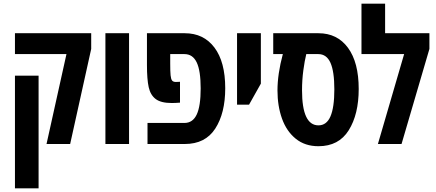

<svg xmlns="http://www.w3.org/2000/svg" viewBox="-20 -780 2362 1040"><path d="M340 -487H61V-600H474V-515L360 0H232ZM61 -370H189V240H61Z M551 -600H679V0H551Z M1200 -302Q1200 -167 1146 -83.5Q1092 0 981 0H779V-114H979Q1024 -114 1045.5 -159.5Q1067 -205 1067 -301Q1067 -397 1045.5 -442Q1024 -487 979 -487H902V-436Q902 -392 904 -372Q906 -352 912 -344Q918 -336 933 -336L955 -337V-224Q929 -222 910 -222Q852 -222 823.5 -243.5Q795 -265 785.5 -307.5Q776 -350 776 -428V-600H902H981Q1083 -600 1141.5 -522.5Q1200 -445 1200 -302Z M1264 -600H1393V-327L1329 -213H1264Z M1483 -290Q1483 -379 1512 -487H1460V-600H1705Q1807 -600 1865 -521Q1923 -442 1923 -298Q1923 -161 1869 -74.5Q1815 12 1705 12Q1632 12 1582 -28.5Q1532 -69 1507.5 -137.5Q1483 -206 1483 -290ZM1791 -296Q1791 -393 1770 -440Q1749 -487 1704 -487H1639Q1630 -451 1623 -398.5Q1616 -346 1616 -291Q1616 -101 1705 -101Q1749 -101 1770 -149.5Q1791 -198 1791 -296Z M2306 -600V-515L2155 0H2027L2169 -487H1938V-760H2066V-600Z"/></svg>

Font: Noto Sans Hebrew Cond
Style: Bold
Weight: 700
Width: 2
Designer: Monotype Design Team
Foundry: Monotype Imaging Inc.
Version: Version 1.000